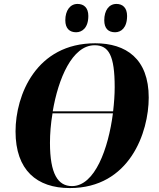

<svg xmlns="http://www.w3.org/2000/svg" viewBox="-20 -945 808 976"><path d="M565 -781C595 -781 626 -803 626 -864C626 -905 604 -925 572 -925C533 -925 510 -891 510 -842C510 -800 531 -781 565 -781ZM367 -781C397 -781 429 -803 429 -864C429 -905 407 -925 374 -925C336 -925 312 -891 312 -842C312 -800 334 -781 367 -781ZM335 11C639 11 736 -272 736 -449C736 -647 620 -725 464 -725C164 -725 59 -462 59 -277C59 -80 167 11 335 11ZM461 -715C533 -715 563 -663 563 -502C563 -464 560 -422 555 -379H248C276 -545 347 -715 461 -715ZM346 1C275 1 234 -60 234 -219C234 -265 238 -316 247 -369H554C531 -189 462 1 346 1Z"/></svg>

Font: Noto Serif Display SemiCondensed ExtraBold
Style: Italic
Weight: 800
Width: 4
Italic angle: -12°
Designer: Monotype Design Team
Foundry: Monotype Imaging Inc.
Version: Version 2.009